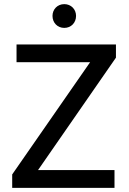

<svg xmlns="http://www.w3.org/2000/svg" viewBox="-20 -909 623 929"><path d="M39 -65V0H534V-86H164L541 -630V-694H60V-608H416ZM234 -832C234 -799 258 -774 291 -774C324 -774 348 -799 348 -832C348 -864 324 -889 291 -889C258 -889 234 -864 234 -832Z"/></svg>

Font: MV Cash
Style: Regular
Weight: 400
Designer: Rodrigo Fuenzalida
Foundry: fragTYPE
Version: Version 1.100;Glyphs 3.1.2 (3151)